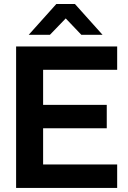

<svg xmlns="http://www.w3.org/2000/svg" viewBox="-20 -917 627 937"><path d="M190.4 -576.2V-405.3H501V-291H190.4V-114.3H551.8V0H58.6V-690.4H551.8V-576.2ZM254.9 -897.5H345.7L480.5 -747.1H377L300.8 -827.1L223.6 -747.1H120.1Z"/></svg>

Font: Dinish Expanded
Style: Bold
Weight: 700
Width: 7
Designer: Charles Nix
Foundry: Playbeing
Version: Version 2.005; ttfautohint (v1.8.3)